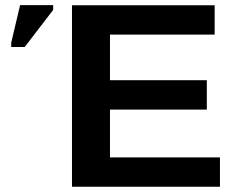

<svg xmlns="http://www.w3.org/2000/svg" viewBox="-20 -708 893 728"><path d="M814 -111.3V0H252.9V-688H793.9V-576.7H397V-403.8H764.2V-292.5H397V-111.3ZM181.6 -670.4 73.7 -529.8H22.5V-545.9L56.2 -688.5H181.6Z"/></svg>

Font: Arimo
Style: Bold
Weight: 700
Designer: Steve Matteson
Foundry: Monotype Imaging Inc.
Version: Version 1.33